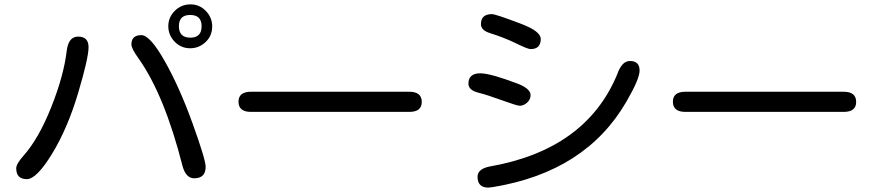

<svg xmlns="http://www.w3.org/2000/svg" viewBox="-20 -857 4040 884"><path d="M857.4 -836.9Q898.4 -836.9 927.7 -806.6Q957 -776.4 957 -735.4Q957 -692.4 926.8 -663.6Q896.5 -634.8 855.5 -634.8Q813.5 -634.8 784.2 -665Q754.9 -695.3 754.9 -736.3Q754.9 -777.3 784.7 -807.1Q814.5 -836.9 857.4 -836.9ZM855.5 -788.1Q803.7 -788.1 803.7 -736.3Q803.7 -683.6 856.4 -683.6Q908.2 -683.6 908.2 -736.3Q908.2 -788.1 855.5 -788.1ZM339.8 -688.5Q387.7 -688.5 387.7 -639.6Q387.7 -589.8 339.4 -427.7Q291 -265.6 219.7 -148.9Q148.4 -32.2 103.5 -32.2Q54.7 -32.2 54.7 -82Q54.7 -102.5 87.9 -139.6Q158.2 -218.8 215.8 -363.3Q273.4 -507.8 287.1 -622.1Q294.9 -688.5 339.8 -688.5ZM630.9 -695.3Q670.9 -695.3 738.8 -575.2Q806.6 -455.1 866.7 -288.6Q926.8 -122.1 926.8 -88.9Q926.8 -36.1 874 -36.1Q835.9 -36.1 820.3 -92.8Q737.3 -419.9 617.2 -588.9Q585 -633.8 585 -652.3Q585 -695.3 630.9 -695.3Z M1864.3 -434.6Q1921.9 -434.6 1921.9 -387.7Q1921.9 -341.8 1864.3 -341.8H1135.7Q1078.1 -341.8 1078.1 -388.7Q1078.1 -434.6 1135.7 -434.6Z M2191.4 -519.5Q2236.3 -519.5 2361.3 -472.7Q2422.9 -449.2 2422.9 -418.9Q2422.9 -398.4 2406.7 -384.3Q2390.6 -370.1 2373 -370.1Q2360.4 -370.1 2290.5 -395.5Q2220.7 -420.9 2184.6 -429.7Q2136.7 -441.4 2136.7 -471.7Q2136.7 -519.5 2191.4 -519.5ZM2245.1 -792Q2261.7 -792 2379.9 -747.1Q2469.7 -712.9 2469.7 -677.7Q2469.7 -630.9 2422.9 -630.9Q2410.2 -630.9 2356.4 -657.2Q2302.7 -683.6 2234.4 -705.1Q2194.3 -717.8 2194.3 -746.1Q2194.3 -792 2245.1 -792ZM2879.9 -576.2Q2924.8 -576.2 2924.8 -532.2Q2924.8 -493.2 2863.3 -387.7Q2676.8 -66.4 2252 3.9L2228.5 6.8Q2178.7 6.8 2178.7 -43Q2178.7 -78.1 2231.4 -89.8Q2676.8 -167 2821.3 -513.7Q2842.8 -576.2 2879.9 -576.2Z M3864.3 -434.6Q3921.9 -434.6 3921.9 -387.7Q3921.9 -341.8 3864.3 -341.8H3135.7Q3078.1 -341.8 3078.1 -388.7Q3078.1 -434.6 3135.7 -434.6Z"/></svg>

Font: MotoyaLMaru
Style: W3 mono
Weight: 400
Version: Version 1.01